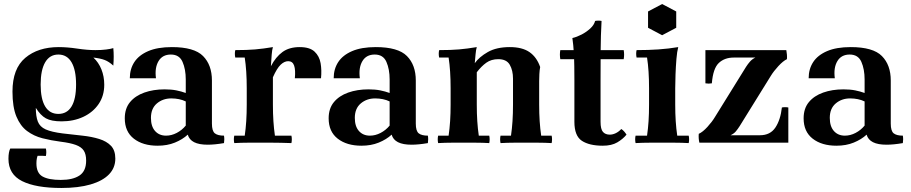

<svg xmlns="http://www.w3.org/2000/svg" viewBox="-20 -709 4525 954"><path d="M270 -143Q313 -143 335.5 -180Q358 -217 358 -289Q358 -361 335.5 -399.5Q313 -438 270 -438Q227 -438 204.5 -399.5Q182 -361 182 -289Q182 -217 204.5 -180Q227 -143 270 -143ZM22 80Q22 62 24.5 49Q27 36 31 29H208Q212 47 208 66Q196 65 186.5 65Q177 65 167 65Q165 69 163 79Q161 89 161 103Q161 151 191.5 168Q222 185 282 185Q342 185 375 163Q408 141 408 89Q408 57 396 39Q384 21 356.5 11Q329 1 281 -5Q234 -11 191 -22Q148 -33 114.5 -58Q81 -83 61.5 -130Q42 -177 42 -254Q42 -368 105.5 -421.5Q169 -475 272 -475Q314 -475 364 -467.5Q414 -460 454 -460Q484 -460 507.5 -463Q531 -466 543 -470Q547 -430 543 -383Q521 -403 500 -411Q479 -419 444 -423Q470 -399 484 -364Q498 -329 498 -288Q498 -233 470 -192Q442 -151 394 -128.5Q346 -106 286 -106Q235 -106 208 -121Q181 -136 158 -173Q158 -131 168 -105Q178 -79 207 -66Q236 -53 292 -46Q343 -40 389.5 -35Q436 -30 473 -18.5Q510 -7 531.5 15.5Q553 38 553 79Q553 125 521.5 157.5Q490 190 430 207.5Q370 225 285 225Q158 225 90 191Q22 157 22 80Z M763 15Q690 15 645 -20Q600 -55 600 -121Q600 -170 626 -201.5Q652 -233 697 -249Q742 -265 798 -265Q831 -265 856 -260Q881 -255 903 -247V-205Q872 -220 831 -220Q789 -220 759.5 -195Q730 -170 730 -123Q730 -81 750.5 -58Q771 -35 805 -35Q832 -35 858 -48.5Q884 -62 903 -85L913 -40Q887 -16 849 -0.5Q811 15 763 15ZM1033 -309V-95Q1033 -58 1047.5 -46.5Q1062 -35 1093 -35Q1096 -17 1093 2Q1070 6 1049.5 8Q1029 10 1012 10Q969 10 944.5 -2.5Q920 -15 913 -40L903 -85V-314Q903 -365 887 -401.5Q871 -438 829 -438Q787 -438 767.5 -405Q748 -372 755 -320H625Q625 -366 647.5 -400.5Q670 -435 716.5 -455Q763 -475 834 -475Q945 -475 989 -430.5Q1033 -386 1033 -309Z M1144 2Q1140 -17 1144 -35H1196Q1201 -69 1203.5 -107Q1206 -145 1206 -190V-270Q1206 -359 1196 -423H1149Q1145 -442 1149 -460Q1207 -460 1248 -463.5Q1289 -467 1336 -475Q1332 -462 1330 -437.5Q1328 -413 1326 -380L1336 -325V-190Q1336 -145 1338.5 -107Q1341 -69 1346 -35H1428Q1432 -17 1428 2Q1371 0 1334.5 0Q1298 0 1271 0Q1244 0 1211.5 0Q1179 0 1144 2ZM1445 -320Q1449 -361 1441.5 -383Q1434 -405 1412 -405Q1393 -405 1374.5 -387.5Q1356 -370 1336 -325L1326 -380Q1350 -426 1383.5 -450.5Q1417 -475 1469 -475Q1519 -475 1543 -452.5Q1567 -430 1573 -395Q1579 -360 1575 -320Z M1776 15Q1703 15 1658 -20Q1613 -55 1613 -121Q1613 -170 1639 -201.5Q1665 -233 1710 -249Q1755 -265 1811 -265Q1844 -265 1869 -260Q1894 -255 1916 -247V-205Q1885 -220 1844 -220Q1802 -220 1772.5 -195Q1743 -170 1743 -123Q1743 -81 1763.5 -58Q1784 -35 1818 -35Q1845 -35 1871 -48.5Q1897 -62 1916 -85L1926 -40Q1900 -16 1862 -0.5Q1824 15 1776 15ZM2046 -309V-95Q2046 -58 2060.5 -46.5Q2075 -35 2106 -35Q2109 -17 2106 2Q2083 6 2062.5 8Q2042 10 2025 10Q1982 10 1957.5 -2.5Q1933 -15 1926 -40L1916 -85V-314Q1916 -365 1900 -401.5Q1884 -438 1842 -438Q1800 -438 1780.5 -405Q1761 -372 1768 -320H1638Q1638 -366 1660.5 -400.5Q1683 -435 1729.5 -455Q1776 -475 1847 -475Q1958 -475 2002 -430.5Q2046 -386 2046 -309Z M2157 2Q2153 -17 2157 -35H2209Q2214 -69 2216.5 -107Q2219 -145 2219 -190V-270Q2219 -359 2209 -423H2162Q2158 -442 2162 -460Q2220 -460 2261 -463.5Q2302 -467 2349 -475Q2345 -462 2343 -439.5Q2341 -417 2339 -395L2349 -350V-190Q2349 -145 2351.5 -107Q2354 -69 2359 -35H2411Q2415 -17 2411 2Q2377 0 2344 0Q2311 0 2284 0Q2257 0 2224.5 0Q2192 0 2157 2ZM2467 2Q2463 -17 2467 -35H2519Q2524 -69 2526.5 -107Q2529 -145 2529 -190V-318Q2529 -359 2513 -387Q2497 -415 2456 -415Q2421 -415 2396.5 -397.5Q2372 -380 2349 -350L2339 -395Q2361 -426 2404 -450.5Q2447 -475 2513 -475Q2575 -475 2611 -450Q2647 -425 2664 -376Q2661 -361 2660 -341Q2659 -321 2659 -306V-190Q2659 -145 2661.5 -107Q2664 -69 2669 -35H2721Q2725 -17 2721 2Q2687 0 2654 0Q2621 0 2594 0Q2567 0 2534.5 0Q2502 0 2467 2Z M2975 15Q2908 15 2871 -9.5Q2834 -34 2834 -104V-310Q2834 -345 2833.5 -380Q2833 -415 2831 -450Q2829 -485 2824 -520Q2846 -525 2870 -537.5Q2894 -550 2913 -567.5Q2932 -585 2937 -605Q2953 -608 2969 -605Q2965 -532 2964.5 -458Q2964 -384 2964 -310V-104Q2964 -67 2976 -53.5Q2988 -40 3010 -40Q3024 -40 3039 -47Q3054 -54 3067 -68Q3075 -63 3081.5 -55.5Q3088 -48 3093 -40Q3075 -18 3047 -1.5Q3019 15 2975 15ZM2764 -415Q2760 -438 2764 -460H3079Q3083 -438 3079 -415Z M3402 -35Q3406 -17 3402 2Q3368 0 3332.5 0Q3297 0 3270 0Q3243 0 3208 0Q3173 0 3138 2Q3134 -17 3138 -35H3195Q3200 -69 3202.5 -107Q3205 -145 3205 -190V-270Q3205 -359 3195 -423H3143Q3139 -442 3143 -460Q3201 -460 3252 -463.5Q3303 -467 3350 -475Q3344 -453 3341 -416Q3338 -379 3336.5 -339.5Q3335 -300 3335 -270V-190Q3335 -145 3337.5 -107Q3340 -69 3345 -35ZM3270 -689 3340 -652V-571L3270 -534L3200 -571V-652Z M3610 -37 3452 -44Q3472 -53 3495.5 -79Q3519 -105 3532 -127L3687 -377Q3696 -391 3706.5 -403Q3717 -415 3733 -423L3890 -415Q3871 -406 3847.5 -380.5Q3824 -355 3810 -332L3655 -82Q3646 -68 3636.5 -56.5Q3627 -45 3610 -37ZM3455 0Q3450 -22 3452 -44L3610 -37H3756Q3807 -37 3832.5 -75Q3858 -113 3865 -175Q3881 -178 3897 -175V0ZM3485 -295V-460H3887Q3889 -450 3890 -437.5Q3891 -425 3890 -415L3733 -423H3626Q3580 -423 3551.5 -396Q3523 -369 3517 -295Q3501 -292 3485 -295Z M4136 15Q4063 15 4018 -20Q3973 -55 3973 -121Q3973 -170 3999 -201.5Q4025 -233 4070 -249Q4115 -265 4171 -265Q4204 -265 4229 -260Q4254 -255 4276 -247V-205Q4245 -220 4204 -220Q4162 -220 4132.5 -195Q4103 -170 4103 -123Q4103 -81 4123.5 -58Q4144 -35 4178 -35Q4205 -35 4231 -48.5Q4257 -62 4276 -85L4286 -40Q4260 -16 4222 -0.5Q4184 15 4136 15ZM4406 -309V-95Q4406 -58 4420.5 -46.5Q4435 -35 4466 -35Q4469 -17 4466 2Q4443 6 4422.5 8Q4402 10 4385 10Q4342 10 4317.5 -2.5Q4293 -15 4286 -40L4276 -85V-314Q4276 -365 4260 -401.5Q4244 -438 4202 -438Q4160 -438 4140.5 -405Q4121 -372 4128 -320H3998Q3998 -366 4020.5 -400.5Q4043 -435 4089.5 -455Q4136 -475 4207 -475Q4318 -475 4362 -430.5Q4406 -386 4406 -309Z"/></svg>

Font: Poltawski Nowy
Style: Bold
Weight: 700
Designer: Adam Pótawski, Mateusz Machalski, Borys Kosmynka, Ania Wieluska
Foundry: Capitalics.wtf
Version: Version 1.001;gftools[0.9.25]